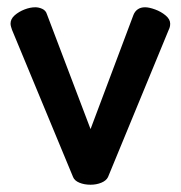

<svg xmlns="http://www.w3.org/2000/svg" viewBox="-20 -498 497 528"><path d="M229 10Q212 10 198.5 4.5Q185 -1 181 -11L13 -416Q12 -419 10.5 -424Q9 -429 9 -433Q9 -446 20.5 -456Q32 -466 47.5 -472Q63 -478 77 -478Q87 -478 96.5 -473.5Q106 -469 109 -459L229 -143L347 -457Q351 -467 359 -472.5Q367 -478 379 -478Q390 -478 406.5 -472Q423 -466 435.5 -455.5Q448 -445 448 -433Q448 -428 447 -424Q446 -420 444 -416L277 -11Q272 -1 258.5 4.5Q245 10 229 10Z"/></svg>

Font: Dosis SemiBold
Style: Regular
Weight: 600
Designer: EdgarTolentino, PabloImpallari, IginoMarini
Foundry: EdgarTolentino, PabloImpallari, IginoMarini
Version: Version 3.001; ttfautohint (v1.8.2)